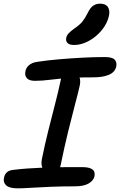

<svg xmlns="http://www.w3.org/2000/svg" viewBox="-31 -1019 656 1050"><path d="M160 -577Q128 -577 115.5 -592Q103 -607 108 -629Q111 -648 127.5 -662.5Q144 -677 174 -681Q226 -689 289.5 -694.5Q353 -700 418 -703.5Q483 -707 541 -707Q582 -707 595.5 -693.5Q609 -680 605 -656Q598 -624 564.5 -610Q531 -596 480 -596Q420 -596 376 -594Q332 -592 300.5 -589Q269 -586 245 -583Q221 -580 201 -578.5Q181 -577 160 -577ZM252 -72Q220 -72 205.5 -93Q191 -114 198 -149Q214 -228 233 -304Q252 -380 270 -449.5Q288 -519 300 -576Q305 -604 317 -618.5Q329 -633 353 -633Q381 -633 396.5 -610.5Q412 -588 406 -555Q397 -514 379.5 -448.5Q362 -383 341.5 -299Q321 -215 301 -117Q292 -72 252 -72ZM66 11Q20 11 2.5 -5.5Q-15 -22 -9 -47Q-6 -65 6.5 -76.5Q19 -88 42 -90Q82 -95 118.5 -97.5Q155 -100 190 -101.5Q225 -103 260.5 -104Q296 -105 334.5 -105Q373 -105 417 -105Q449 -105 464.5 -98Q480 -91 484 -80.5Q488 -70 486 -56Q481 -32 454.5 -16Q428 0 378 0Q307 0 246 2.5Q185 5 138.5 8Q92 11 66 11ZM375 -773Q349 -773 338.5 -783.5Q328 -794 331 -811Q334 -826 345 -837.5Q356 -849 377 -864Q406 -884 420 -901.5Q434 -919 448 -947Q463 -978 479.5 -988.5Q496 -999 516 -999Q547 -999 559 -980.5Q571 -962 565 -933Q556 -891 525.5 -854Q495 -817 454.5 -795Q414 -773 375 -773Z"/></svg>

Font: Shantell Sans Medium
Style: Italic
Weight: 500
Italic angle: -11°
Designer: Stephen Nixon, Anya Danilova, Shantell Martin
Foundry: Arrow Type
Version: Version 1.011;[c5ecc13dd]